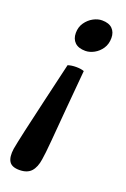

<svg xmlns="http://www.w3.org/2000/svg" viewBox="-133 -530 499 758"><g transform="rotate(20 117.0 -150.5)"><path d="M126 -276Q146 -276 159 -271Q151 -185 144.5 -106.5Q138 -28 133 30.5Q128 89 124 112Q119 147 102.5 165Q86 183 53 183Q21 183 10 165Q-1 147 4 112Q8 89 21 30.5Q34 -28 52.5 -106.5Q71 -185 91 -271Q106 -276 126 -276ZM159 -484Q188 -484 202.5 -469.5Q217 -455 217 -431Q217 -405 204.5 -386.5Q192 -368 173.5 -358Q155 -348 137 -348Q108 -348 93 -362.5Q78 -377 78 -402Q78 -427 91 -445.5Q104 -464 122.5 -474Q141 -484 159 -484Z"/></g></svg>

Font: Petrona
Style: Bold Italic
Weight: 700
Italic angle: -9°
Designer: Ringo R. Seeber
Foundry: Ringo R. Seeber
Version: Version 2.001; ttfautohint (v1.8.3)